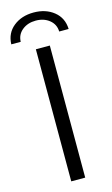

<svg xmlns="http://www.w3.org/2000/svg" viewBox="-135 -934 572 983"><g transform="rotate(-15 151.0 -442.5)"><path d="M114 -700H188V0H114ZM303 -757H253Q252 -795 223 -818.5Q194 -842 151 -842Q108 -842 79 -818.5Q50 -795 49 -757H-1Q1 -816 44 -850.5Q87 -885 151 -885Q215 -885 258 -850.5Q301 -816 303 -757Z"/></g></svg>

Font: APTA Sans Regular
Style: Regular
Weight: 400
Version: Version 7.200